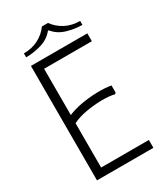

<svg xmlns="http://www.w3.org/2000/svg" viewBox="-210 -935 870 1017"><g transform="rotate(-30 225.0 -426.0)"><path d="M415 -700V-652H123V-369Q158 -384 204 -392.5Q250 -401 299 -402.5Q348 -404 388 -397V-353L381 -347Q351 -355 304 -354.5Q257 -354 208 -345.5Q159 -337 123 -319V-48H415V0H70V-700ZM225 -852H262Q288 -816 327 -796Q366 -776 415 -776V-752Q369 -752 322 -766Q275 -780 246 -816H241Q212 -780 165 -766Q118 -752 71 -752V-776Q121 -776 160.5 -796.5Q200 -817 225 -852Z"/></g></svg>

Font: Phudu Light
Style: Regular
Weight: 300
Version: Version 1.005;gftools[0.9.23]